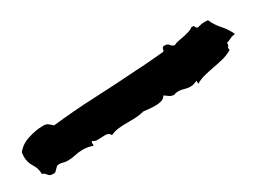

<svg xmlns="http://www.w3.org/2000/svg" viewBox="-172 -154 726 536"><g transform="rotate(-30 191.0 114.0)"><path d="M531.2 110.4Q521.5 111.3 514.2 115.2Q506.8 119.1 499 121.1Q500 122.1 500 124Q500 128.9 497.1 131.3Q494.1 133.8 496.1 141.6Q481.4 150.4 465.8 154.3Q450.2 158.2 434.1 161.1Q418 164.1 402.3 168Q386.7 171.9 373 179.7V169.9Q368.2 171.9 362.8 173.8Q357.4 175.8 350.6 175.8Q340.8 175.8 332 172.9Q323.2 169.9 313.5 169.9Q305.7 169.9 299.8 172.9Q290 171.9 284.7 168Q279.3 164.1 272.5 159.2Q267.6 168 257.8 170.4Q248 172.9 240.2 172.9Q229.5 172.9 220.2 171.9Q210.9 170.9 202.1 169.9Q186.5 173.8 172.9 174.3Q159.2 174.8 143.6 174.8Q129.9 174.8 117.7 176.3Q105.5 177.7 92.8 183.6Q88.9 173.8 76.2 173.8Q70.3 173.8 64 174.3Q57.6 174.8 51.8 174.8Q42 174.8 37.1 169.9Q33.2 170.9 33.7 175.8Q34.2 180.7 33.2 183.6Q18.6 177.7 2 177.7Q-11.7 177.7 -24.4 180.7Q-37.1 183.6 -49.8 183.6Q-56.6 183.6 -63.5 181.6Q-70.3 179.7 -75.2 179.7Q-81.1 179.7 -84 182.1Q-86.9 184.6 -89.4 187.5Q-91.8 190.4 -94.7 192.9Q-97.7 195.3 -103.5 195.3Q-114.3 195.3 -118.7 188.5Q-123 181.6 -130.9 179.7Q-130.9 161.1 -140.6 146.5Q-150.4 131.8 -150.4 113.3Q-150.4 110.4 -149.9 106.4Q-149.4 102.5 -149.4 99.6Q-135.7 81.1 -109.9 72.8Q-84 64.5 -61.5 64.5Q-50.8 64.5 -45.9 68.4Q-41 72.3 -33.2 79.1Q35.2 71.3 104 68.4Q172.9 65.4 241.2 60.5Q263.7 59.6 286.1 57.6L331.1 53.7Q334 53.7 335 51.3Q335.9 48.8 336.4 46.4Q336.9 43.9 338.4 42Q339.8 40 343.8 40Q354.5 40 358.4 45.9Q362.3 51.8 370.1 53.7Q377 49.8 386.2 48.3Q395.5 46.9 404.3 44.9Q413.1 43 421.4 40.5Q429.7 38.1 435.5 33.2Q443.4 32.2 444.3 36.6Q445.3 41 450.2 43Q455.1 42 460.9 40.5Q466.8 39.1 471.7 39.1H478.5Q482.4 39.1 485.4 40Q494.1 59.6 508.3 75.2Q522.5 90.8 531.2 110.4Z"/></g></svg>

Font: Rock Salt
Style: Regular
Weight: 400
Version: Version 1.001